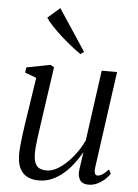

<svg xmlns="http://www.w3.org/2000/svg" viewBox="-57 -860 657 914"><g transform="rotate(5 272.0 -403.0)"><path d="M163.5 10Q131 10 107.8 -1.8Q84.5 -13.5 71.8 -39.2Q59 -65 59 -107Q59 -121.5 61 -145.5Q63 -169.5 66.8 -197Q70.5 -224.5 74 -249Q77.5 -273.5 80 -288.5L108.5 -475.5L53.5 -496L57.5 -521L171 -543L188.5 -533L152.5 -282.5Q150 -264.5 146.8 -242.2Q143.5 -220 140.5 -197.2Q137.5 -174.5 135.5 -153.8Q133.5 -133 133.5 -118Q133.5 -88 140.8 -71Q148 -54 162 -47.2Q176 -40.5 196 -40.5Q225 -40.5 257 -61.8Q289 -83 318.8 -119Q348.5 -155 369.5 -199L416 -536.5H489.5L425.5 -76Q423 -58 426.2 -47.8Q429.5 -37.5 439.5 -37.5Q449.5 -37.5 462.5 -45.5Q475.5 -53.5 491.5 -71L502 -51.5Q496.5 -42 481.8 -27.5Q467 -13 446 -1.8Q425 9.5 400 9.5Q370.5 9.5 359.2 -8.8Q348 -27 350.5 -51.5Q350.5 -54 352 -64.2Q353.5 -74.5 355.5 -88.5Q357.5 -102.5 359.5 -116.5Q361.5 -130.5 363 -140L362 -140.5Q344.5 -110 323.2 -82.8Q302 -55.5 277 -34.8Q252 -14 223.8 -2Q195.5 10 163.5 10ZM308 -606.5Q287 -621 262 -640.8Q237 -660.5 212.5 -682.8Q188 -705 167.8 -726.2Q147.5 -747.5 136 -765.5L194 -816L324.5 -618.5Z"/></g></svg>

Font: Merriweather 72pt Light
Style: Italic
Weight: 300
Italic angle: -7.8°
Version: Version 2.101